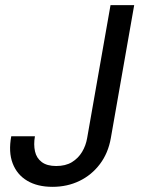

<svg xmlns="http://www.w3.org/2000/svg" viewBox="-20 -717 570 744"><path d="M317.6 -181.5 408.3 -697.2H500L409.4 -181.5Q399.3 -123.9 367.4 -81.5Q335.5 -39 288.1 -16Q240.8 7 183.3 7Q125.2 7 85.6 -16.5Q45.9 -40 29.1 -83.9Q12.3 -127.8 23.6 -188.9H115.3Q109.8 -156.7 115.6 -130.6Q121.3 -104.6 141.7 -89.1Q162 -73.7 197.6 -73.7Q234 -73.7 258.6 -88.6Q283.1 -103.6 297.9 -128.1Q312.6 -152.5 317.6 -181.5Z"/></svg>

Font: Poppins Variable
Style: Italic
Weight: 100
Italic angle: -10°
Designer: Jonny Pinhorn
Foundry: Indian Type Foundry
Version: Version 6.000